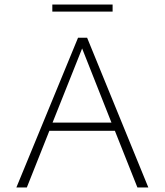

<svg xmlns="http://www.w3.org/2000/svg" viewBox="-20 -824 724 844"><path d="M475 -804V-773H210V-804ZM584 0 485 -249H197L98 0H52L323 -658H363L632 0ZM211 -285H470L341 -611Z"/></svg>

Font: EauTestText Light
Style: Regular
Weight: 300
Designer: Christian Thalmann (Catharsis Fonts)
Version: Version 0.001;PS 000.001;hotconv 1.0.88;makeotf.lib2.5.64775